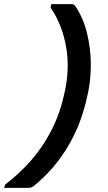

<svg xmlns="http://www.w3.org/2000/svg" viewBox="-102 -774 522 928"><path d="M60 126Q49 134 35 134H-82L-77 118Q35 32 103.5 -71Q172 -174 200 -285L205 -305Q237 -430 218.5 -542Q200 -654 142 -738L146 -754H243Q248 -754 253 -752.5Q258 -751 261 -746Q299 -691 318 -616Q337 -541 337 -458.5Q337 -376 317 -297L312 -276Q281 -152 216.5 -50Q152 52 60 126Z"/></svg>

Font: Recursive Sn Lnr St Med
Style: Italic
Weight: 500
Italic angle: -15°
Version: Version 1.079;hotconv 1.0.112;makeotfexe 2.5.65598; ttfautoh